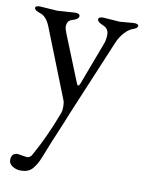

<svg xmlns="http://www.w3.org/2000/svg" viewBox="-80 -461 602 803"><g transform="rotate(10 221.5 -60.0)"><path d="M170 146Q155 183 142.5 215Q130 247 113 266Q96 285 64 285Q45 285 29 275Q13 265 13 249Q13 219 40 219L80 225Q91 225 99 214Q122 174 145 124.5Q168 75 190 16Q193 7 193 -9Q193 -27 189 -36L73 -329Q56 -371 28 -378Q5 -386 5 -396Q5 -405 25 -405L98 -400L174 -405Q194 -405 194 -394Q194 -380 165 -372Q145 -366 145 -340Q145 -333 153 -312L232 -116Q235 -107 239 -107Q243 -107 247 -117L314 -295Q322 -314 322 -338Q322 -363 298 -373Q273 -383 273 -394Q273 -405 293 -405L364 -400L423 -405Q443 -405 443 -396Q443 -386 424 -380Q405 -373 388 -354Q371 -335 361 -311L225 13L209 53Q193 90 170 146Z"/></g></svg>

Font: Benne
Style: Regular
Weight: 400
Designer: John-Daniel Harrington
Version: Version 1.001